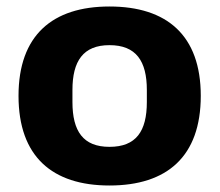

<svg xmlns="http://www.w3.org/2000/svg" viewBox="-20 -559 676 591"><path d="M317 12C494 12 598 -77 598 -264C598 -450 494 -539 317 -539C141 -539 37 -450 37 -264C37 -77 141 12 317 12ZM317 -107C236 -107 203 -155 203 -245V-282C203 -371 236 -420 317 -420C399 -420 432 -371 432 -282V-245C432 -155 399 -107 317 -107Z"/></svg>

Font: Archivo ExtraBold
Style: Regular
Weight: 800
Designer: Hector Gatti
Foundry: Omnibus-Type
Version: Version 2.001